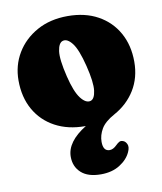

<svg xmlns="http://www.w3.org/2000/svg" viewBox="-78 -521 679 807"><g transform="rotate(-10 261.5 -118.0)"><path d="M265 -458Q339 -458 393.5 -428Q448 -398 478 -344.5Q508 -291 508 -220.5Q508 -152.5 475.8 -100.2Q443.5 -48 387 -17Q345 6 329.5 32.8Q314 59.5 314 87.5Q314 127.5 342 127.5Q357 127.5 372.5 112Q380.5 104 387.5 100.2Q394.5 96.5 403.5 100Q413.5 103 419.5 116Q425.5 129 416 149.5Q402.5 179.5 369.2 200.5Q336 221.5 288.5 221.5Q233 221.5 204.2 195.2Q175.5 169 175.5 127Q175.5 63 260.5 10.5Q259 10.5 257.5 10.5Q185 10.5 130.2 -19Q75.5 -48.5 45.2 -102Q15 -155.5 15 -227Q15 -291 46.2 -343.2Q77.5 -395.5 133.8 -426.8Q190 -458 265 -458ZM298.5 -90Q316 -95 320.5 -130Q325 -165 307 -237.5Q289 -310 268 -337.2Q247 -364.5 227.5 -359Q209.5 -354 204.5 -319.5Q199.5 -285 218 -209Q234.5 -141 256.2 -112.8Q278 -84.5 298.5 -90Z"/></g></svg>

Font: Fraunces 144pt SuperSoft Black
Style: Regular
Weight: 900
Version: Version 1.000;[b76b70a41]